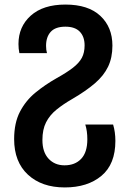

<svg xmlns="http://www.w3.org/2000/svg" viewBox="-20 -572 567 842"><path d="M264 250Q163 250 102.5 194Q42 138 42 38Q42 -33 67.5 -82Q93 -131 135 -165.5Q177 -200 228 -229Q273 -254 300 -275Q327 -296 339 -318.5Q351 -341 351 -373Q351 -411 330 -433Q309 -455 267 -455Q223 -455 202.5 -432.5Q182 -410 182 -371Q182 -353 186 -339H65Q61 -358 61 -379Q61 -455 115 -503.5Q169 -552 267 -552Q367 -552 420 -502.5Q473 -453 473 -372Q473 -319 454 -279.5Q435 -240 396 -206.5Q357 -173 297 -138Q257 -115 227.5 -91Q198 -67 182 -35.5Q166 -4 166 42Q166 95 193 124Q220 153 263 153Q309 153 336 124.5Q363 96 363 39Q363 2 354 -26H476Q486 7 486 46Q486 148 425 199Q364 250 264 250Z"/></svg>

Font: Noto Sans Georgian SemiCondensed SemiBold
Style: Regular
Weight: 600
Width: 4
Designer: Monotype Design Team, Akaki Razmadze
Foundry: Google LLC
Version: Version 2.005; ttfautohint (v1.8.4.7-5d5b)